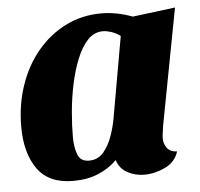

<svg xmlns="http://www.w3.org/2000/svg" viewBox="-45 -576 670 642"><g transform="rotate(-5 290.5 -255.0)"><path d="M176 20Q94 20 56 -33.5Q18 -87 18 -175Q18 -250 40.5 -315Q63 -380 103.5 -428Q144 -476 198.5 -503Q253 -530 317 -530Q368 -530 422 -510L565 -528L491 -138Q490 -129 488 -117Q486 -105 486 -96Q486 -77 496.5 -63Q507 -49 530 -48Q519 -13 484.5 3.5Q450 20 415 20Q384 20 358 6Q332 -8 323 -37Q297 -11 260.5 4.5Q224 20 176 20ZM234 -43Q264 -43 282.5 -64.5Q301 -86 312 -117Q323 -148 328 -177L376 -449Q361 -460 345.5 -465Q330 -470 318 -470Q288 -470 266.5 -447Q245 -424 229.5 -385.5Q214 -347 204.5 -301.5Q195 -256 191 -210Q187 -164 187 -125Q187 -94 196 -68.5Q205 -43 234 -43Z"/></g></svg>

Font: Sansita Swashed
Style: Bold
Weight: 700
Designer: Pablo Cosgaya
Foundry: Omnibus-Type
Version: Version 1.003; ttfautohint (v1.8.3)